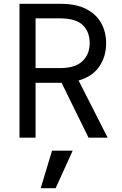

<svg xmlns="http://www.w3.org/2000/svg" viewBox="-20 -720 640 1004"><path d="M82 0V-700H297Q378 -700 430.5 -673Q483 -646 509 -599.5Q535 -553 535 -494Q535 -425 499.5 -372.5Q464 -320 391 -299L543 0H443L302 -287H297H166V0ZM166 -364H294Q374 -364 411.5 -400.5Q449 -437 449 -494Q449 -554 412.5 -589Q376 -624 293 -624H166ZM193 264 252 68H360L271 264Z"/></svg>

Font: DM Mono
Style: Regular
Weight: 400
Designer: Colophon Foundry
Foundry: Colophon Foundry
Version: Version 1.000; ttfautohint (v1.8.2.53-6de2)